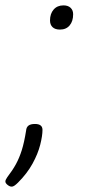

<svg xmlns="http://www.w3.org/2000/svg" viewBox="-24 -532 357 714"><path d="M199 -422Q181 -422 171.5 -431Q162 -440 162 -456Q162 -481 175.5 -496.5Q189 -512 212 -512Q229 -512 238.5 -503Q248 -494 248 -479Q248 -453 235 -437.5Q222 -422 199 -422ZM19 162Q12 162 4 155.5Q-4 149 -4 143Q-4 139 -2 135.5Q0 132 3 127Q23 101 35.5 78Q48 55 57 26.5Q66 -2 73 -46Q74 -59 82 -65Q90 -71 106 -71Q120 -71 127 -65.5Q134 -60 134 -49Q134 -27 125.5 6.5Q117 40 97 76.5Q77 113 43 147Q37 153 31 157.5Q25 162 19 162Z"/></svg>

Font: Playwrite IS Thin
Style: Regular
Weight: 250
Designer: Veronika Burian, José Scaglione
Foundry: TypeTogether
Version: Version 1.002